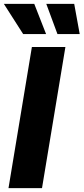

<svg xmlns="http://www.w3.org/2000/svg" viewBox="-34 -970 431 990"><path d="M303.2 -727.5 182.6 0H9.8L130.4 -727.5ZM262.2 -794.4 204.6 -950.2H348.6L377 -794.4ZM85.4 -794.4 -14.2 -950.2H142.6L203.6 -794.4Z"/></svg>

Font: Inter 18pt ExtraBold
Style: Italic
Weight: 800
Italic angle: -9.3988°
Designer: Rasmus Andersson
Foundry: rsms
Version: Version 4.001;git-66647c0bb